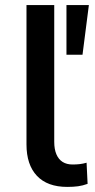

<svg xmlns="http://www.w3.org/2000/svg" viewBox="-20 -725 375 754"><path d="M244 9Q166 9 125 -34.5Q84 -78 84 -158V-705H193V-168Q193 -139 201.5 -119Q210 -99 226 -89Q242 -79 265 -79Q280 -79 293 -80.5Q306 -82 320 -86L324 -3Q305 4 286.5 6.5Q268 9 244 9ZM241 -510V-705H329L304 -510Z"/></svg>

Font: Nunito Sans 8pt SemiBold
Style: Regular
Weight: 600
Version: Version 3.101;gftools[0.9.27]